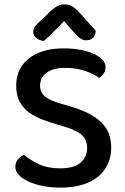

<svg xmlns="http://www.w3.org/2000/svg" viewBox="-20 -843 571 877"><path d="M378 -167Q378 -203 355 -225Q332 -247 282 -262L207 -285Q172 -296 143.5 -310.5Q115 -325 95 -344.5Q75 -364 64.5 -390.5Q54 -417 54 -452Q54 -531 112.5 -576.5Q171 -622 271 -622Q312 -622 347 -615.5Q382 -609 407.5 -597.5Q433 -586 447.5 -570.5Q462 -555 462 -537Q462 -520 453.5 -507.5Q445 -495 433 -487Q408 -506 367.5 -519.5Q327 -533 278 -533Q223 -533 193 -511Q163 -489 163 -452Q163 -422 184 -403.5Q205 -385 253 -371L311 -354Q395 -329 441.5 -285.5Q488 -242 488 -167Q488 -127 472.5 -93.5Q457 -60 428 -36Q399 -12 355.5 1Q312 14 257 14Q211 14 173 6Q135 -2 107.5 -15Q80 -28 65 -45Q50 -62 50 -81Q50 -101 62 -115Q74 -129 90 -136Q114 -114 155.5 -94Q197 -74 255 -74Q318 -74 348 -100Q378 -126 378 -167ZM273 -746Q254 -727 230.5 -703.5Q207 -680 181 -656Q160 -658 146 -669Q132 -680 132 -697Q132 -712 140 -722.5Q148 -733 164 -747L215 -796Q245 -823 274 -823Q293 -823 307 -815.5Q321 -808 336 -793L417 -703Q417 -682 405.5 -670.5Q394 -659 374 -659Q360 -659 348.5 -666.5Q337 -674 320 -693Z"/></svg>

Font: Baloo 2 Latin Medium
Style: Regular
Weight: 500
Designer: Sarang Kulkarni and Ek Type
Foundry: Ek Type
Version: Version 1.001